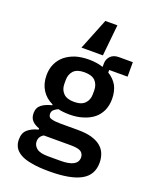

<svg xmlns="http://www.w3.org/2000/svg" viewBox="-179 -887 957 1197"><g transform="rotate(20 300.0 -288.5)"><path d="M576 54C576 33 572 13 565 -5C558 -23 546 -39 530 -52C514 -65 493 -75 468 -82C443 -89 412 -92 376 -92C376 -92 259 -92 259 -92C259 -92 259 -92 259 -92C238 -92 219 -94 204 -98C189 -101 181 -111 181 -127C181 -127 181 -127 181 -127C181 -139 185 -149 194 -156C203 -163 212 -169 221 -172C221 -172 221 -172 221 -172C232 -169 244 -167 257 -166C269 -165 282 -164 295 -164C295 -164 295 -164 295 -164C328 -164 358 -168 385 -177C412 -185 435 -197 454 -212C473 -227 487 -246 498 -269C508 -292 513 -317 513 -346C513 -346 513 -346 513 -346C513 -380 506 -409 493 -434C479 -458 459 -478 434 -493C434 -493 434 -510 434 -510C434 -510 556 -510 556 -510C556 -510 556 -606 556 -606C556 -606 463 -606 463 -606C463 -606 463 -606 463 -606C440 -606 422 -599 409 -586C396 -573 389 -556 389 -536C389 -536 389 -514 389 -514C389 -514 389 -514 389 -514C361 -523 330 -528 295 -528C295 -528 295 -528 295 -528C262 -528 233 -524 206 -516C179 -507 157 -495 138 -480C119 -464 104 -445 94 -423C83 -400 78 -375 78 -346C78 -346 78 -346 78 -346C78 -308 87 -276 104 -249C121 -222 145 -202 176 -187C176 -187 176 -182 176 -182C176 -182 176 -182 176 -182C148 -175 126 -166 109 -153C92 -140 83 -121 83 -96C83 -96 83 -96 83 -96C83 -75 89 -58 101 -46C112 -34 128 -25 148 -18C148 -18 148 -10 148 -10C148 -10 148 -10 148 -10C118 -3 95 9 78 24C61 39 53 61 53 90C53 90 53 90 53 90C53 109 57 125 65 140C73 155 87 168 106 179C125 190 150 198 181 203C212 209 251 212 298 212C298 212 298 212 298 212C393 212 464 199 509 173C554 148 576 108 576 54C576 54 576 54 576 54ZM456 63C456 105 418 126 343 126C343 126 260 126 260 126C260 126 260 126 260 126C224 126 199 120 184 108C169 96 161 81 161 63C161 63 161 63 161 63C161 41 171 24 191 13C191 13 369 13 369 13C369 13 369 13 369 13C402 13 425 17 438 26C450 35 456 48 456 63C456 63 456 63 456 63ZM295 -248C263 -248 239 -256 224 -272C209 -287 201 -308 201 -333C201 -333 201 -359 201 -359C201 -359 201 -359 201 -359C201 -384 209 -405 224 -421C239 -436 263 -444 295 -444C295 -444 295 -444 295 -444C328 -444 352 -436 367 -421C382 -405 390 -384 390 -359C390 -359 390 -333 390 -333C390 -333 390 -333 390 -333C390 -308 382 -287 367 -272C352 -256 328 -248 295 -248C295 -248 295 -248 295 -248ZM224 -582C224 -582 366 -582 366 -582C366 -582 387 -789 387 -789C387 -789 307 -789 307 -789C307 -789 224 -582 224 -582Z"/></g></svg>

Font: IBM Plex Mono Mod
Style: SemiBold
Weight: 500
Designer: Mike Abbink, Paul van der Laan, Pieter van Rosmalen
Foundry: Bold Monday
Version: ""